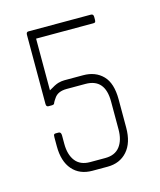

<svg xmlns="http://www.w3.org/2000/svg" viewBox="-72 -458 428 513"><g transform="rotate(-15 142.0 -202.0)"><path d="M164 0H122Q87 0 67 -23Q47 -46 47 -88V-112Q47 -119 48.5 -120.5Q50 -122 53 -122H61Q68 -122 68 -112V-89Q68 -59 81.5 -41.5Q95 -24 122 -24H164Q191 -24 204.5 -41.5Q218 -59 218 -89V-166Q218 -229 164 -229H112Q87 -229 77 -213Q75 -210 73 -207Q71 -204 69 -199Q67 -197 63 -197H53Q47 -197 47 -205V-396Q47 -404 53 -404H226Q233 -404 233 -396V-389Q233 -383 231.5 -381.5Q230 -380 226 -380H68V-237Q86 -248 95 -250.5Q104 -253 112 -253H164Q198 -253 218.5 -232Q239 -211 239 -166V-88Q239 -46 218.5 -23Q198 0 164 0Z"/></g></svg>

Font: Chathura Light
Style: Regular
Weight: 300
Designer: Appaji Ambarisha Darbha
Foundry: Aditya Fonts
Version: Version 1.002 2016